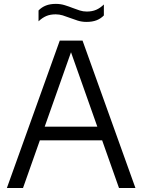

<svg xmlns="http://www.w3.org/2000/svg" viewBox="-20 -944 714 964"><path d="M14.5 0 280 -740H394.5L660 0H577.5L329.5 -701.5H343.5L95.5 0ZM153.5 -239.5 172.5 -308H501.5L520.5 -239.5ZM414.5 -834Q391 -834 370.2 -840.5Q349.5 -847 330 -854.5Q312 -861.5 294.8 -866.8Q277.5 -872 259.5 -872Q232.5 -872 212.5 -863.5Q192.5 -855 173.5 -837V-891.5Q189.5 -908 210.5 -916.2Q231.5 -924.5 260.5 -924.5Q284 -924.5 305 -918Q326 -911.5 345 -904Q363 -897 380.2 -891.5Q397.5 -886 415.5 -886Q442.5 -886 462.8 -894.8Q483 -903.5 501.5 -921.5V-866.5Q486 -850.5 464.8 -842.2Q443.5 -834 414.5 -834Z"/></svg>

Font: Encode Sans Condensed Thin
Style: Regular
Weight: 400
Version: Version 3.002